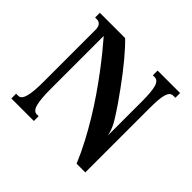

<svg xmlns="http://www.w3.org/2000/svg" viewBox="-167 -916 1116 1116"><g transform="rotate(45 391.0 -358.0)"><path d="M589.4 0Q563 -64 529.5 -127.2Q496.1 -190.4 459.5 -250.7Q422.9 -311 384 -367.2Q345.2 -423.3 308.1 -472.7Q271 -522 237.1 -563.7Q203.1 -605.5 175.8 -636.7V-199.2Q175.8 -118.7 186.3 -78.9Q196.8 -39.1 223.1 -39.1H238.3V0H53.2V-39.1H70.3Q95.7 -39.1 106.4 -79.1Q117.2 -119.1 117.2 -199.7V-626Q117.2 -652.3 106.9 -664.6Q96.7 -676.8 79.6 -676.8H64.9V-715.8H272.5Q289.6 -699.7 311.3 -676Q333 -652.3 357.4 -623Q381.8 -593.8 408 -559.8Q434.1 -525.9 460.4 -489.7Q486.8 -453.6 512.5 -416.3Q538.1 -378.9 561 -342.3Q576.2 -318.8 586.4 -295.2Q596.7 -271.5 602.1 -245.1V-526.4Q602.1 -605 591.6 -640.9Q581.1 -676.8 554.7 -676.8H539.6V-715.8H724.6V-676.8H707.5Q694.3 -676.8 685.3 -668.2Q676.3 -659.7 670.9 -641.4Q665.5 -623 663.3 -594.5Q661.1 -565.9 661.1 -525.9V0Z"/></g></svg>

Font: Arian AMU Serif
Style: Bold
Weight: 700
Designer: Ruben Hakobyan (Tarumian)
Foundry: Ruben Hakobyan (Tarumian)
Version: Version 1.002